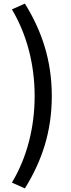

<svg xmlns="http://www.w3.org/2000/svg" viewBox="-20 -845 396 1064"><path d="M118 199C212 47 267 -114 267 -313C267 -510 212 -673 118 -825L46 -793C132 -649 172 -480 172 -313C172 -145 132 24 46 167Z"/></svg>

Font: Noto Sans CJK TC Medium
Style: Regular
Weight: 500
Designer: Ryoko NISHIZUKA 西塚涼子 (kana, bopomofo & ideographs); Paul D. Hunt (Latin, Greek & Cyrillic); Sandoll Communications 산돌커뮤니
Foundry: Adobe
Version: Version 2.004;hotconv 1.0.118;makeotfexe 2.5.65603